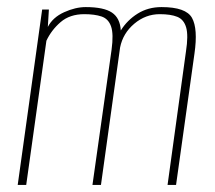

<svg xmlns="http://www.w3.org/2000/svg" viewBox="-20 -522 606 542"><path d="M30 0 99 -495H118L115 -446Q129 -473 161 -487.5Q193 -502 222 -502Q273 -502 296 -486.5Q319 -471 321 -436Q339 -465 368.5 -483.5Q398 -502 436 -502Q505 -502 522 -471.5Q539 -441 529 -371L477 0H453L505 -377Q512 -422 505.5 -444.5Q499 -467 480.5 -474.5Q462 -482 431 -482Q391 -482 359 -455Q327 -428 319 -388L265 0H241L295 -382Q301 -426 293.5 -447.5Q286 -469 266.5 -475.5Q247 -482 218 -482Q177 -482 151 -459.5Q125 -437 111 -407L54 0Z"/></svg>

Font: Alumni Sans Thin
Style: Italic
Weight: 100
Italic angle: -8°
Designer: Robert E. Leuschke
Foundry: Robert E. Leuschke
Version: Version 1.016